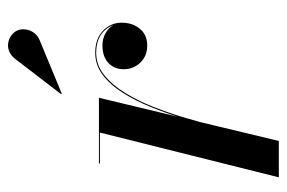

<svg xmlns="http://www.w3.org/2000/svg" viewBox="-141 -592 733 491"><g transform="rotate(-90 225.5 -346.5)"><path d="M17.5 0 132 -457.5H53V-460H221L110.5 0ZM147.5 -166.5Q156 -203 168.2 -244.2Q180.5 -285.5 196.5 -325.2Q212.5 -365 233 -397.8Q253.5 -430.5 279 -450Q304.5 -469.5 336 -469.5Q371.5 -469.5 392.2 -449.8Q413 -430 413 -401.5Q413 -374.5 397.5 -355.5Q382 -336.5 354.5 -336.5Q328 -336.5 311 -354Q294 -371.5 294 -397Q294 -421 310.2 -436Q326.5 -451 354.5 -451Q377.5 -451 394.8 -437.2Q412 -423.5 412 -401.5H410.5Q410.5 -428.5 390.8 -447.8Q371 -467 336 -467Q305 -467 280 -447.2Q255 -427.5 234.8 -395.2Q214.5 -363 198.8 -323.5Q183 -284 170.8 -243Q158.5 -202 150 -166.5ZM231.5 -555 230 -556.5 321 -675Q329.5 -685.5 339.8 -689.5Q350 -693.5 359.8 -692.2Q369.5 -691 377.8 -685.8Q386 -680.5 390.5 -673.5Q397 -663.5 396 -650.5Q395 -637.5 387.8 -627Q380.5 -616.5 368 -611.5Z"/></g></svg>

Font: Bodoni Moda 72pt Medium
Style: Italic
Weight: 500
Italic angle: -13°
Designer: Owen Earl
Foundry: indestructible type
Version: Version 2.004